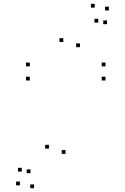

<svg xmlns="http://www.w3.org/2000/svg" viewBox="-20 -772 660 1014"><path d="M314.2 -550.3V-570.3H294.2V-550.3ZM238.5 12.8V-7.2H218.5V12.8ZM141 142.7V122.7H121V142.7ZM94.8 134.3V114.3H74.8V134.3ZM85 206.8V186.8H65V206.8ZM159.7 222V202H139.7V222ZM326 40.5V20.5H306V40.5ZM402.2 -522.8V-542.8H382.2V-522.8ZM499 -652.5V-672.5H479V-652.5ZM545.2 -644.2V-664.2H525.2V-644.2ZM555 -716.7V-736.7H535V-716.7ZM480.3 -731.8V-751.8H460.3V-731.8ZM137.3 -421.5V-441.5H117.3V-421.5ZM137.3 -346.8V-366.8H117.3V-346.8ZM537.2 -346.8V-366.8H517.2V-346.8ZM537.2 -421.5V-441.5H517.2V-421.5Z"/></svg>

Font: Monaspace Argon Dots Var
Style: Regular
Weight: 400
Designer: Riley Cran and the Lettermatic Team
Version: Version 1.100 (Monaspace Argon Dots)